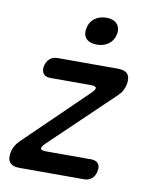

<svg xmlns="http://www.w3.org/2000/svg" viewBox="-86 -850 773 920"><g transform="rotate(10 300.0 -390.5)"><path d="M72 0Q38 0 24.5 -16.5Q11 -33 17 -65Q20 -82 28 -96.5Q36 -111 49 -124L350 -416Q357 -423 360.5 -428Q364 -433 365 -437Q367 -443 360.5 -446.5Q354 -450 340 -450H142Q119 -450 108.5 -463.5Q98 -477 102 -500Q107 -523 122 -536.5Q137 -550 160 -550H454Q488 -550 501.5 -533.5Q515 -517 509 -485Q506 -468 498 -453Q490 -438 477 -426L172 -134Q165 -127 161.5 -121.5Q158 -116 157 -112Q156 -107 162 -103.5Q168 -100 181 -100H404Q426 -100 437 -86.5Q448 -73 443 -50Q439 -27 424 -13.5Q409 0 386 0ZM334 -646Q299 -646 282 -664Q265 -682 271 -713Q276 -744 299.5 -762.5Q323 -781 358 -781Q392 -781 409 -762.5Q426 -744 421 -713Q415 -682 391.5 -664Q368 -646 334 -646Z"/></g></svg>

Font: Maple Mono NL Medium
Style: Italic
Weight: 500
Italic angle: -10°
Monospace: yes
Designer: subframe7536
Version: Version 7.000